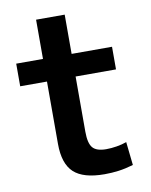

<svg xmlns="http://www.w3.org/2000/svg" viewBox="-80 -750 642 819"><g transform="rotate(-10 240.5 -340.0)"><path d="M307 10Q215 10 174 -28Q133 -66 133 -152V-422H17V-520H133V-690H257V-520H432V-422H257V-183Q257 -133 273.5 -113.5Q290 -94 332 -94Q354 -94 378 -98Q402 -102 421 -109L432 -8Q398 2 368 6Q338 10 307 10Z"/></g></svg>

Font: M PLUS 1 SemiBold
Style: Regular
Weight: 600
Designer: Coji Morishita
Foundry: UNDERFOREST DESIGN
Version: Version 1.001